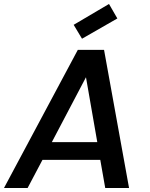

<svg xmlns="http://www.w3.org/2000/svg" viewBox="-38 -947 755 967"><path d="M467 -142H176L101 0H-18L354 -696H486L612 0H492ZM395 -558 223 -231H452ZM553 -854 375 -752 333 -822 511 -927Z"/></svg>

Font: SVN-Poppins Medium
Style: Italic
Weight: 500
Italic angle: -10°
Designer: Ninad Kale (Devanagari), Jonny Pinhorn (Latin)
Foundry: Indian Type Foundry
Version: Version 3.002 2017; ttfautohint (v1.8.3)